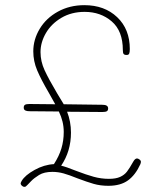

<svg xmlns="http://www.w3.org/2000/svg" viewBox="-20 -720 617 744"><path d="M526 -93Q526 -90 524 -84Q505 -42 476 -21Q447 0 400 0Q369 0 343 -7.5Q317 -15 280 -29Q248 -42 226.5 -48Q205 -54 183 -54Q151 -54 131.5 -42Q112 -30 100.5 -18Q89 -6 86 -3Q82 1 80 2.5Q78 4 75 4Q69 4 64.5 -0.5Q60 -5 60 -9Q60 -12 64 -19Q77 -41 114 -61.5Q151 -82 189 -84Q209 -115 218 -145Q227 -175 227 -209Q227 -249 208 -288L94 -289Q84 -289 78 -292Q72 -295 72 -303Q72 -311 77 -314Q82 -317 94 -317L194 -316L170 -359Q139 -412 124 -447.5Q109 -483 109 -521Q109 -567 134 -608.5Q159 -650 204.5 -675Q250 -700 307 -700Q385 -700 434 -653.5Q483 -607 483 -530Q483 -517 480.5 -512Q478 -507 471 -507Q462 -507 459 -511Q456 -515 456 -526Q456 -600 413 -637Q370 -674 308 -674Q257 -674 218 -651Q179 -628 158 -592Q137 -556 137 -518Q137 -482 153 -447.5Q169 -413 201 -359L227 -316L377 -314Q399 -314 399 -300Q399 -292 394 -289Q389 -286 377 -286L240 -287Q255 -249 255 -206Q255 -134 217 -78Q235 -74 275 -58Q314 -43 343 -35Q372 -27 402 -27Q429 -27 445.5 -34.5Q462 -42 472 -55Q482 -68 496 -93Q503 -106 511 -106Q515 -106 520.5 -102Q526 -98 526 -93Z"/></svg>

Font: Mali ExtraLight
Style: Regular
Weight: 275
Version: Version 1.000; ttfautohint (v1.6)